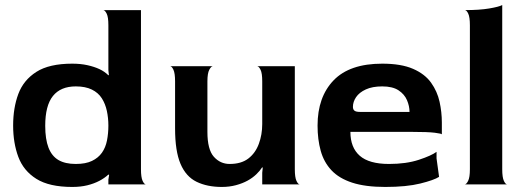

<svg xmlns="http://www.w3.org/2000/svg" viewBox="-20 -730 2078 760"><path d="M266 10Q175 10 124 -22Q73 -54 52.5 -109Q32 -164 32 -233Q32 -303 52.5 -358Q73 -413 124 -445.5Q175 -478 266 -478Q299 -478 326 -472Q353 -466 373.5 -456.5Q394 -447 409 -432L411 -433L409 -452V-630Q409 -662 402.5 -675.5Q396 -689 389 -690H538V-60Q538 -28 544.5 -14Q551 0 558 0H409V-19L412 -38L409 -39Q394 -25 373 -14Q352 -3 325.5 3.5Q299 10 266 10ZM280 -81Q319 -81 344 -93Q369 -105 383.5 -125.5Q398 -146 403.5 -174Q409 -202 409 -233Q409 -263 403 -291Q397 -319 383 -341Q369 -363 343.5 -375.5Q318 -388 280 -388Q220 -388 189.5 -350Q159 -312 159 -232Q159 -179 172 -145.5Q185 -112 211.5 -96.5Q238 -81 280 -81Z M858 10Q800 10 758 -10.5Q716 -31 694.5 -81.5Q673 -132 673 -222V-408Q673 -440 666.5 -454Q660 -468 653 -468H823Q816 -468 808.5 -454Q801 -440 801 -408V-208Q801 -138 826.5 -109.5Q852 -81 889 -81Q935 -81 963 -102.5Q991 -124 1004.5 -160.5Q1018 -197 1018 -239V-408Q1018 -440 1011.5 -453.5Q1005 -467 998 -468H1147V-60Q1147 -28 1153.5 -14Q1160 0 1167 0H1018V-46L1020 -66L1018 -68Q1009 -54 994.5 -40Q980 -26 960 -15Q940 -4 914 3Q888 10 858 10Z M1505 10Q1426 10 1374 -7Q1322 -24 1292 -56Q1262 -88 1249.5 -133Q1237 -178 1237 -233Q1237 -346 1300.5 -412Q1364 -478 1493 -478Q1568 -478 1615 -457.5Q1662 -437 1686.5 -402.5Q1711 -368 1720 -327Q1729 -286 1729 -245V-198Q1729 -201 1701.5 -204.5Q1674 -208 1609 -208H1367Q1367 -146 1404 -113.5Q1441 -81 1520 -81Q1588 -81 1638 -97.5Q1688 -114 1708 -129V-103L1718 -30Q1698 -17 1643.5 -3.5Q1589 10 1505 10ZM1405 -287H1601Q1601 -310 1591 -333.5Q1581 -357 1557.5 -372.5Q1534 -388 1493 -388Q1454 -388 1428 -376Q1402 -364 1389.5 -345.5Q1377 -327 1377 -307Q1377 -297 1383 -292Q1389 -287 1405 -287Z M1819 0Q1826 0 1833 -14Q1840 -28 1840 -60V-630Q1840 -662 1833.5 -676Q1827 -690 1820 -690Q1878 -690 1916.5 -696.5Q1955 -703 1968 -710V-60Q1968 -28 1974.5 -14Q1981 0 1988 0Z"/></svg>

Font: Red Rose SemiBold
Style: Regular
Weight: 600
Designer: Jaikishan Patel
Version: Version 2.000